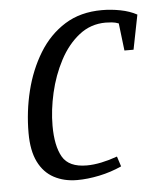

<svg xmlns="http://www.w3.org/2000/svg" viewBox="-43 -540 484 587"><g transform="rotate(-5 199.0 -246.5)"><path d="M171 9Q131 9 100 -7.5Q69 -24 52 -58.5Q35 -93 35 -147Q35 -213 50.5 -276Q66 -339 97.5 -390.5Q129 -442 177 -472Q225 -502 291 -502Q319 -502 347.5 -496.5Q376 -491 398 -479L377 -373H349L339 -457Q329 -461 318 -462Q307 -463 299 -463Q253 -463 217.5 -435Q182 -407 158 -361.5Q134 -316 122 -263.5Q110 -211 110 -163Q110 -101 129.5 -67Q149 -33 204 -33Q225 -33 249 -38Q273 -43 298 -52L308 -21Q275 -6 239 1.5Q203 9 171 9Z"/></g></svg>

Font: Manuale Light
Style: Italic
Weight: 300
Italic angle: -11°
Version: Version 1.002